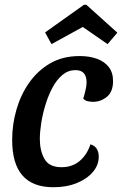

<svg xmlns="http://www.w3.org/2000/svg" viewBox="-20 -765 512 805"><path d="M204 20Q117 20 74 -29.5Q31 -79 31 -178Q31 -243 49 -305.5Q67 -368 102.5 -418.5Q138 -469 190.5 -499.5Q243 -530 314 -530Q355 -530 386.5 -518.5Q418 -507 436 -484Q454 -461 454 -425Q454 -380 428 -359Q402 -338 370 -338Q361 -338 348.5 -340.5Q336 -343 329 -352Q334 -367 338.5 -386.5Q343 -406 343 -420Q343 -445 331.5 -458Q320 -471 296 -471Q266 -471 242 -451Q218 -431 200.5 -398.5Q183 -366 171 -327Q159 -288 153 -250Q147 -212 147 -182Q147 -133 166.5 -98.5Q186 -64 238 -64Q284 -64 315 -91Q346 -118 359 -160Q378 -154 386 -140.5Q394 -127 394 -108Q394 -73 369.5 -44Q345 -15 302 2.5Q259 20 204 20ZM196 -580 169 -629 332 -745H342L472 -628L431 -580L327 -652Z"/></svg>

Font: Sansita Swashed Light
Style: Regular
Weight: 400
Version: Version 1.003